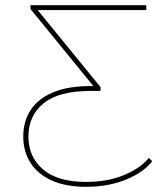

<svg xmlns="http://www.w3.org/2000/svg" viewBox="-20 -720 643 743"><path d="M314 3Q235 3 180.5 -21.5Q126 -46 98 -90Q70 -134 70 -192Q70 -250 98.5 -294Q127 -338 185 -362.5Q243 -387 330 -387H346L347 -380L98 -685V-700H546V-681H118L120 -688L369 -383V-368H329Q207 -368 148.5 -320Q90 -272 90 -192Q90 -112 147 -64Q204 -16 313 -16Q397 -16 461 -43Q525 -70 556 -109L569 -96Q536 -53 467.5 -25Q399 3 314 3Z"/></svg>

Font: Montserrat Thin
Style: Regular
Weight: 100
Designer: Julieta Ulanovsky
Foundry: Julieta Ulanovsky
Version: Version 9.000